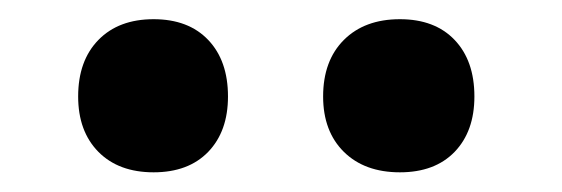

<svg xmlns="http://www.w3.org/2000/svg" viewBox="-20 -788 582 199"><path d="M394.5 -609.4Q357.9 -609.4 336.4 -630.6Q314.9 -651.9 314.9 -688Q314.9 -725.1 336.4 -746.6Q357.9 -768.1 394.5 -768.1Q430.7 -768.1 451.2 -746.6Q471.7 -725.1 471.7 -688Q471.7 -651.9 451.2 -630.6Q430.7 -609.4 394.5 -609.4ZM139.2 -609.4Q103 -609.4 82 -630.6Q61 -651.9 61 -688Q61 -725.1 82 -746.6Q103 -768.1 139.2 -768.1Q175.3 -768.1 195.8 -746.6Q216.3 -725.1 216.3 -688Q216.3 -651.9 195.8 -630.6Q175.3 -609.4 139.2 -609.4Z"/></svg>

Font: Comme ExtraBold
Style: Regular
Weight: 800
Version: Version 1.000;gftools[0.9.27]